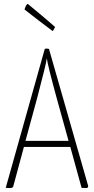

<svg xmlns="http://www.w3.org/2000/svg" viewBox="-20 -951 476 972"><path d="M259 -814Q249 -794 246 -794Q245 -794 175.5 -847.5Q106 -901 104 -903Q113 -931 121 -931Q122 -931 189.5 -874Q257 -817 259 -814ZM426 -11Q429 1 414 1Q400 1 393 0L336 -207H101L47 -7Q45 1 29 1Q18 1 9 0L206 -701Q206 -705 215 -705Q224 -705 228 -703ZM109 -238H327L266 -458Q221 -623 217 -656Q214 -629 169 -458Z"/></svg>

Font: Yanone Kaffeesatz Thin
Style: Regular
Weight: 250
Designer: Yanone (Cyrillic: Daniel Pouzeot)
Foundry: Yanone
Version: Version 1.003;PS 001.003;hotconv 1.0.88;makeotf.lib2.5.64775